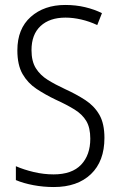

<svg xmlns="http://www.w3.org/2000/svg" viewBox="-20 -744 485 774"><path d="M197 10Q155 10 115 2.5Q75 -5 44 -18V-74Q76 -60 116 -50.5Q156 -41 196 -41Q270 -41 307 -80Q344 -119 344 -185Q344 -229 328 -256Q312 -283 280.5 -302.5Q249 -322 205 -342Q163 -362 127.5 -385.5Q92 -409 71 -445.5Q50 -482 50 -541Q50 -628 104 -676Q158 -724 243 -724Q286 -724 323.5 -715Q361 -706 391 -691L372 -643Q340 -658 307 -665.5Q274 -673 244 -673Q180 -673 143.5 -639Q107 -605 107 -542Q107 -497 124.5 -469Q142 -441 172.5 -422Q203 -403 242 -385Q288 -364 324 -340.5Q360 -317 380.5 -281.5Q401 -246 401 -188Q401 -94 346.5 -42Q292 10 197 10Z"/></svg>

Font: Noto Sans Condensed Light
Style: Regular
Weight: 300
Width: 3
Designer: Monotype Design Team
Foundry: Monotype Imaging Inc.
Version: Version 2.013; ttfautohint (v1.8.4.7-5d5b)